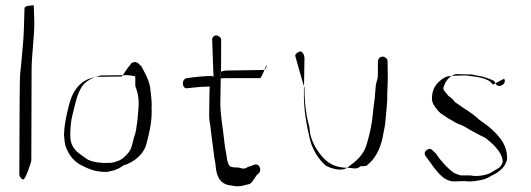

<svg xmlns="http://www.w3.org/2000/svg" viewBox="-20 -670 1950 705"><path d="M65 -11C73 -9 95 -74 95 -82L96 -410C96 -470 106 -529 106 -589L104 -650C103 -651 98 -650 87 -649C76 -648 71 -644 70 -641L68 -572C67 -527 62 -482 58 -437C56 -415 53 -396 53 -374C52 -371 51 -37 51 -34C50 -23 57 -13 65 -11Z M476 -390C478 -388 476 -359 477 -355C476 -354 483 -339 482 -338C488 -323 490 -301 489 -279C488 -278 488 -257 487 -257C486 -241 485 -230 483 -215C482 -215 480 -191 479 -190C478 -183 476 -176 474 -172C468 -155 465 -128 455 -114C446 -101 427 -82 410 -78C402 -75 391 -71 379 -72C379 -72 356 -71 356 -72C333 -73 310 -78 296 -88C296 -89 277 -101 277 -102C256 -116 238 -136 238 -171C238 -200 240 -224 246 -248C258 -292 265 -346 298 -370C305 -376 323 -386 334 -388C340 -390 345 -392 351 -393L442 -394C455 -394 465 -392 476 -390ZM457 -429C453 -430 429 -389 427 -389L339 -388C278 -382 248 -340 234 -287C225 -251 216 -215 215 -174C217 -157 217 -141 223 -127C235 -98 252 -77 279 -63C306 -49 334 -37 376 -39C378 -41 403 -44 404 -47C414 -50 423 -55 432 -62C472 -74 510 -104 519 -147C528 -182 537 -217 537 -261C536 -269 537 -277 537 -285C537 -305 533 -336 531 -351C525 -381 511 -404 499 -427L490 -435C481 -447 460 -443 457 -429Z M959 -430C959 -439 942 -383 934 -383H808C802 -383 797 -383 791 -382C792 -382 792 -524 792 -524C793 -532 781 -540 774 -540C766 -540 759 -533 759 -525L764 -387C763 -387 761 -390 760 -391C727 -391 695 -387 666 -383C645 -380 648 -343 667 -346C694 -349 719 -352 750 -352C751 -351 750 -351 750 -351C749 -351 748 -244 748 -244C748 -228 753 -209 754 -194C757 -163 762 -136 765 -107C766 -91 771 -74 772 -59C775 -20 790 8 829 11C829 12 846 13 846 14C868 15 875 10 895 6C906 4 919 -26 927 -31C941 -40 936 -61 925 -65C915 -69 907 -61 897 -59C883 -56 888 -51 871 -51L854 -55C845 -55 827 -55 823 -61C812 -75 813 -100 808 -120C805 -135 804 -150 802 -165C802 -166 800 -180 800 -181C796 -215 789 -254 789 -292L791 -407C798 -409 805 -411 812 -411L946 -413C954 -413 959 -421 959 -430Z M1064 -465C1064 -465 1097 -346 1098 -349C1098 -293 1104 -246 1116 -203C1116 -201 1119 -178 1119 -178C1123 -159 1133 -138 1141 -125C1166 -86 1194 -54 1256 -54C1270 -54 1283 -49 1293 -53C1293 -52 1308 -62 1308 -61C1307 -57 1322 -62 1325 -61C1325 -60 1338 -73 1338 -72C1364 -97 1382 -138 1388 -182C1391 -195 1394 -210 1395 -224C1398 -259 1403 -294 1402 -330C1402 -330 1403 -351 1403 -352C1403 -363 1404 -372 1404 -382C1404 -383 1403 -446 1403 -447C1402 -455 1394 -462 1385 -462C1376 -462 1369 -455 1368 -447C1367 -447 1368 -387 1367 -387C1366 -378 1362 -369 1360 -357L1358 -335C1357 -306 1351 -279 1349 -251C1345 -209 1337 -176 1327 -142C1315 -99 1287 -78 1256 -55C1234 -39 1196 -51 1176 -62C1150 -85 1130 -116 1119 -154C1106 -209 1094 -268 1096 -338C1096 -339 1098 -456 1098 -457C1098 -465 1092 -481 1084 -481C1076 -481 1064 -473 1064 -465Z M1831 -381C1831 -381 1790 -360 1790 -359C1773 -386 1727 -388 1690 -393C1690 -393 1636 -392 1637 -391C1617 -391 1604 -381 1593 -371C1576 -355 1566 -338 1566 -306C1566 -299 1569 -291 1574 -283C1581 -272 1594 -254 1606 -249C1607 -249 1615 -242 1616 -242C1624 -236 1633 -231 1643 -226C1643 -225 1656 -219 1656 -218C1666 -213 1676 -211 1686 -205C1706 -192 1724 -184 1745 -172C1746 -172 1761 -164 1762 -164C1770 -157 1788 -143 1796 -134C1809 -119 1825 -101 1826 -75C1824 -69 1822 -65 1819 -61C1812 -51 1796 -45 1786 -38C1770 -28 1745 -23 1720 -24C1716 -25 1710 -26 1702 -26H1672C1666 -27 1650 -33 1646 -36C1621 -54 1597 -81 1580 -107C1579 -107 1571 -116 1570 -116C1558 -134 1531 -114 1542 -98C1561 -73 1579 -43 1603 -22C1613 -13 1632 -2 1652 -4L1681 -5C1688 -5 1692 -5 1696 -4C1713 -3 1731 -6 1746 -9C1765 -12 1777 -21 1793 -29C1813 -39 1840 -60 1842 -89C1842 -146 1804 -179 1772 -207C1765 -213 1748 -224 1740 -230C1741 -230 1727 -241 1728 -241C1712 -254 1693 -267 1675 -278C1675 -280 1649 -295 1650 -296C1647 -299 1645 -303 1642 -306C1635 -313 1626 -316 1620 -326C1615 -332 1607 -340 1608 -348C1611 -354 1613 -364 1617 -369C1617 -369 1624 -380 1624 -379C1632 -388 1645 -399 1662 -398C1662 -397 1716 -397 1716 -396C1720 -395 1724 -394 1729 -393C1753 -390 1775 -382 1792 -374C1796 -373 1799 -364 1801 -361C1812 -344 1843 -363 1831 -381Z"/></svg>

Font: Photofail
Style: Regular
Weight: 400
Foundry: Cannot Into Space Fonts
Version: Version 0.97